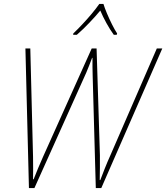

<svg xmlns="http://www.w3.org/2000/svg" viewBox="-20 -962 850 982"><path d="M128 0 110 -714H135L149 -160Q150 -96 149 -45H152Q164 -75 175 -102Q186 -129 201 -162L449 -714H474L491 -168Q491 -137 491 -104.5Q491 -72 490 -41H493Q504 -70 516 -100.5Q528 -131 546 -171L782 -714H810L498 0H470L454 -573Q453 -599 453 -620.5Q453 -642 453 -666H451Q443 -644 435.5 -625.5Q428 -607 421 -590L156 0ZM355 -791Q376 -811 401 -837.5Q426 -864 449 -891.5Q472 -919 488 -942H509Q515 -922 527 -893.5Q539 -865 553 -837Q567 -809 579 -791L577 -784H562Q543 -810 524.5 -843.5Q506 -877 493 -908Q469 -879 437 -845.5Q405 -812 373 -784H354Z"/></svg>

Font: Noto Sans SemiCondensed Thin
Style: Italic
Weight: 100
Width: 4
Italic angle: -12°
Designer: Monotype Design Team
Foundry: Monotype Imaging Inc.
Version: Version 2.013; ttfautohint (v1.8.4.7-5d5b)